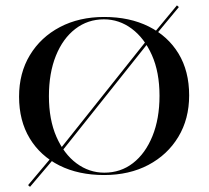

<svg xmlns="http://www.w3.org/2000/svg" viewBox="-20 -646 783 721"><path d="M204.8 -68.5 196.8 -75 541.1 -507.3 549.2 -500.8ZM92.7 55.6 85.5 49.2 187.9 -72.6 196 -66.1ZM554 -501.6 546.8 -508.1 644.4 -625.8 651.6 -619.4ZM371 11.3Q275 11.3 203.2 -24.6Q131.5 -60.5 91.5 -126.6Q51.6 -192.7 51.6 -283.1Q51.6 -371.8 92.3 -439.1Q133.1 -506.5 205.2 -544.4Q277.4 -582.3 371 -582.3Q466.9 -582.3 538.7 -546.4Q610.5 -510.5 650.4 -444.8Q690.3 -379 690.3 -287.9Q690.3 -199.2 649.6 -131.9Q608.9 -64.5 537.1 -26.6Q465.3 11.3 371 11.3ZM371.8 2.4Q433.1 2.4 479.4 -33.5Q525.8 -69.4 552.4 -134.7Q579 -200 579 -286.3Q579 -375 550.4 -439.1Q521.8 -503.2 474.6 -538.3Q427.4 -573.4 370.2 -573.4Q309.7 -573.4 262.9 -537.5Q216.1 -501.6 189.9 -436.7Q163.7 -371.8 163.7 -284.7Q163.7 -196.8 191.9 -132.3Q220.2 -67.7 267.3 -32.7Q314.5 2.4 371.8 2.4Z"/></svg>

Font: Playfair 144pt SemiExpanded SemiBold
Style: Regular
Weight: 600
Width: 6
Designer: Claus Eggers Sørensen
Foundry: Claus Eggers Sørensen
Version: Version 2.203